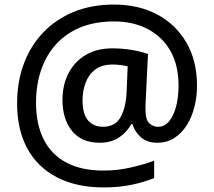

<svg xmlns="http://www.w3.org/2000/svg" viewBox="-20 -736 939 842"><path d="M844 -359Q844 -313 833 -268.5Q822 -224 800 -188.5Q778 -153 745.5 -131.5Q713 -110 669 -110Q625 -110 597.5 -134.5Q570 -159 561 -192H556Q537 -157 502.5 -133.5Q468 -110 417 -110Q338 -110 296 -161.5Q254 -213 254 -298Q254 -364 280.5 -415Q307 -466 356 -495Q405 -524 473 -524Q517 -524 560.5 -516.5Q604 -509 629 -499L619 -296Q618 -280 618 -271.5Q618 -263 618 -258Q618 -211 634.5 -195.5Q651 -180 673 -180Q702 -180 722 -204.5Q742 -229 752.5 -270Q763 -311 763 -360Q763 -450 727.5 -512.5Q692 -575 628 -608.5Q564 -642 481 -642Q369 -642 292.5 -596Q216 -550 177 -469.5Q138 -389 138 -285Q138 -191 172 -124Q206 -57 272 -22.5Q338 12 434 12Q494 12 551.5 -1Q609 -14 656 -31V45Q611 63 556 74.5Q501 86 435 86Q316 86 230.5 42Q145 -2 100 -84.5Q55 -167 55 -283Q55 -376 84 -455Q113 -534 168.5 -592.5Q224 -651 302.5 -683.5Q381 -716 480 -716Q587 -716 668.5 -673Q750 -630 797 -550Q844 -470 844 -359ZM342 -297Q342 -235 366.5 -207.5Q391 -180 431 -180Q484 -180 507.5 -220Q531 -260 535 -328L540 -445Q528 -448 510.5 -450.5Q493 -453 474 -453Q426 -453 397 -430.5Q368 -408 355 -372Q342 -336 342 -297Z"/></svg>

Font: Noto Sans Symbols Medium
Style: Regular
Weight: 500
Version: Version 2.002